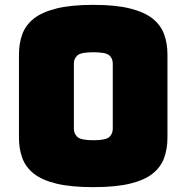

<svg xmlns="http://www.w3.org/2000/svg" viewBox="-20 -755 767 790"><path d="M669 -189Q669 -143 655.5 -105.5Q642 -68 608.5 -41Q575 -14 515.5 0.5Q456 15 364 15Q272 15 212 0.5Q152 -14 118.5 -41Q85 -68 71.5 -105.5Q58 -143 58 -189V-530Q58 -576 71.5 -613.5Q85 -651 118.5 -678Q152 -705 212 -720Q272 -735 364 -735Q456 -735 515.5 -720Q575 -705 608.5 -678Q642 -651 655.5 -613.5Q669 -576 669 -530ZM284 -225Q284 -205 298.5 -191.5Q313 -178 364 -178Q416 -178 430 -191.5Q444 -205 444 -225V-494Q444 -514 430 -527Q416 -540 364 -540Q313 -540 298.5 -527Q284 -514 284 -494Z"/></svg>

Font: Bungee Spice
Style: Regular
Weight: 400
Designer: David Jonathan Ross
Foundry: David Jonathan Ross
Version: Version 2.000